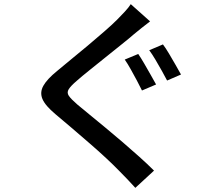

<svg xmlns="http://www.w3.org/2000/svg" viewBox="-20 -833 1040 925"><path d="M646 -573Q659 -554 675 -526.5Q691 -499 706.5 -471.5Q722 -444 732 -426L664 -397Q654 -418 639.5 -445Q625 -472 610 -499Q595 -526 581 -546ZM765 -619Q778 -602 794 -575Q810 -548 825.5 -521Q841 -494 852 -474L785 -445Q774 -466 759 -493Q744 -520 728.5 -546Q713 -572 699 -591ZM703 -730Q684 -716 662.5 -698.5Q641 -681 625 -668Q601 -647 564.5 -618Q528 -589 488.5 -557Q449 -525 412 -495.5Q375 -466 349 -443Q321 -419 311 -403Q301 -387 311.5 -371.5Q322 -356 352 -330Q377 -309 412.5 -280Q448 -251 488.5 -217.5Q529 -184 571 -148Q613 -112 652 -77Q691 -42 722 -11L632 72Q614 52 594.5 31.5Q575 11 555 -9Q530 -35 492.5 -70Q455 -105 411 -143Q367 -181 324.5 -217.5Q282 -254 247 -283Q198 -324 184.5 -356Q171 -388 189 -420Q207 -452 255 -491Q283 -515 322 -546.5Q361 -578 402.5 -613Q444 -648 481.5 -680.5Q519 -713 544 -738Q562 -756 581 -776.5Q600 -797 610 -813Z"/></svg>

Font: Noto Sans KR Medium
Style: Regular
Weight: 500
Designer: Ryoko NISHIZUKA  (kana, bopomofo & ideographs); Paul D. Hunt (Latin, Greek & Cyrillic); Sandoll Communications , Soo-you
Foundry: Adobe
Version: Version 2.004-H2;hotconv 1.0.118;makeotfexe 2.5.65603